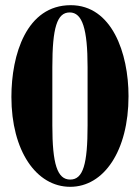

<svg xmlns="http://www.w3.org/2000/svg" viewBox="-20 -708 540 741"><path d="M476 -337C476 -503 412 -688 253 -688C82 -688 24 -497 24 -334C24 -126 120 13 251 13C381 13 476 -126 476 -337ZM318 -224C318 -75 301 -15 251 -15C201 -15 182 -75 182 -224V-449C182 -601 200 -660 249 -660C298 -660 318 -596 318 -449Z"/></svg>

Font: XITS Math
Style: Bold
Weight: 700
Designer: MicroPress Inc., with final additions and corrections provided by Coen Hoffman, Elsevier (retired)
Version: Version 1.105